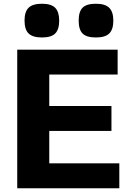

<svg xmlns="http://www.w3.org/2000/svg" viewBox="-20 -1005 697 1025"><path d="M204 -805Q155 -805 133 -826Q111 -847 111 -895Q111 -943 133 -964Q155 -985 204 -985Q254 -985 275 -963Q296 -941 296 -895Q296 -848 275 -826.5Q254 -805 204 -805ZM492 -805Q442 -805 421 -826Q400 -847 400 -895Q400 -943 421 -964Q442 -985 492 -985Q542 -985 563.5 -963Q585 -941 585 -895Q585 -848 563.5 -826.5Q542 -805 492 -805ZM72 -740H608V-607H243V-439H575V-306H243V-133H617V0H72Z"/></svg>

Font: Encode Sans Normal
Style: Bold
Weight: 700
Designer: Pablo Impallari, Andres Torresi
Foundry: Pablo Impallari, Andres Torresi
Version: Version 1.000; ttfautohint (v1.00) -l 8 -r 50 -G 200 -x 14 -